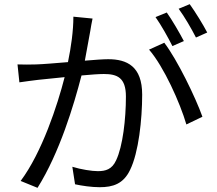

<svg xmlns="http://www.w3.org/2000/svg" viewBox="-20 -866 1040 921"><path d="M768 -661 695 -628C766 -546 844 -372 874 -269L951 -306C918 -399 830 -580 768 -661ZM780 -806 726 -784C753 -746 787 -685 807 -645L862 -669C841 -709 805 -771 780 -806ZM890 -846 837 -824C865 -786 898 -729 920 -686L974 -710C955 -747 916 -810 890 -846ZM64 -557 73 -471C98 -475 140 -480 163 -483L290 -496C256 -362 181 -134 79 2L160 35C266 -134 334 -361 371 -504C414 -508 454 -511 478 -511C542 -511 584 -494 584 -403C584 -295 569 -164 537 -97C517 -53 486 -45 449 -45C421 -45 369 -53 327 -66L340 18C372 25 419 32 458 32C522 32 572 16 604 -51C645 -134 662 -293 662 -412C662 -548 589 -582 499 -582C475 -582 434 -579 387 -575L413 -717C416 -737 420 -758 424 -777L332 -786C332 -718 321 -640 306 -568C245 -563 187 -558 154 -557C122 -556 96 -556 64 -557Z"/></svg>

Font: Source Han Sans JP
Style: Regular
Weight: 400
Designer: Ryoko NISHIZUKA 西塚涼子 (kana, bopomofo & ideographs); Paul D. Hunt (Latin, Greek & Cyrillic); Sandoll Communications 산돌커뮤니
Foundry: Adobe
Version: Version 2.004;hotconv 1.0.118;makeotfexe 2.5.65603